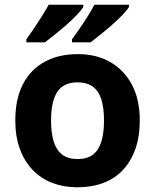

<svg xmlns="http://www.w3.org/2000/svg" viewBox="-20 -786 659 816"><path d="M574 -274Q574 -205.6 555.5 -153.1Q536.9 -100.5 502.5 -63.7Q468 -27 419 -8.5Q370 10 308.4 10Q251.2 10 202.6 -8.5Q154 -27 119 -63.5Q84 -100 64.5 -153Q45 -206 45 -274.2Q45 -364.7 77 -427.3Q109.1 -489.9 168.9 -522.9Q228.7 -556 311 -556Q388.4 -556 447.2 -523Q506 -490 540 -427.3Q574 -364.7 574 -274ZM197 -273.8Q197 -220 208.5 -183.5Q220 -147 245 -128.5Q270 -110 310 -110Q350 -110 374.5 -128.5Q399 -147 410.5 -183.5Q422 -220 422 -273.6Q422 -328 410.5 -364Q399 -400 374 -418Q349.1 -436 309.3 -436Q250 -436 223.5 -395.5Q197 -355 197 -273.8ZM528 -756Q520 -743 501 -723Q482 -703 457 -681Q432 -659 407.5 -639.5Q383 -620 365 -606H286V-619Q300 -638 318 -664Q336 -690 353 -717Q370 -744 381 -766H528ZM334 -756Q326 -743 307 -723Q288 -703 263 -681Q238 -659 213.5 -639.5Q189 -620 171 -606H92V-619Q106 -638 123.5 -664Q141 -690 158 -717Q175 -744 187 -766H334Z"/></svg>

Font: Noto Sans Kannada
Style: Regular
Weight: 400
Designer: Jelle Bosma - Monotype Design Team
Foundry: Monotype Imaging Inc.
Version: Version 2.003